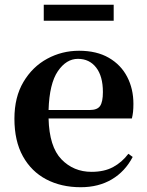

<svg xmlns="http://www.w3.org/2000/svg" viewBox="-20 -763 612 799"><path d="M162.1 -676.8V-743.2H453.1V-676.8ZM315.9 16.1Q234.9 16.1 172.6 -16.6Q110.4 -49.3 75.2 -112.8Q40 -176.3 40 -269Q40 -358.9 77.6 -422.1Q115.2 -485.4 176.5 -518.6Q237.8 -551.8 309.1 -551.8Q382.3 -551.8 432.9 -522.5Q483.4 -493.2 509.3 -443.1Q535.2 -393.1 535.2 -331.1Q535.2 -312 533.7 -297.9Q532.2 -283.7 528.8 -270H182.1Q185.1 -152.3 235.6 -100.1Q286.1 -47.9 360.8 -47.9Q414.1 -47.9 450.9 -67.9Q487.8 -87.9 514.2 -123L532.2 -109.9Q500.5 -49.3 445.3 -16.6Q390.1 16.1 315.9 16.1ZM182.1 -305.2H353Q385.3 -305.2 396.7 -322.3Q408.2 -339.4 408.2 -379.9Q408.2 -445.8 380.1 -481.9Q352.1 -518.1 304.2 -518.1Q255.9 -518.1 220.7 -466.6Q185.5 -415 182.1 -305.2Z"/></svg>

Font: Source Han Serif TW
Style: Bold
Weight: 700
Designer: Ryoko NISHIZUKA Ë•øÂ°öÊ∂ºÂ≠ê (kana & ideographs); Frank Grie√ühammer (Latin, Greek & Cyrillic); Wenlong ZHANG Âº†ÊñáÈæô 
Foundry: Adobe
Version: Version 2.003;hotconv 1.1.1;makeotfexe 2.6.0